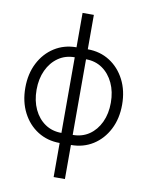

<svg xmlns="http://www.w3.org/2000/svg" viewBox="-99 -798 825 1073"><g transform="rotate(10 313.0 -262.0)"><path d="M281.2 10.7Q211.4 10.7 156.5 -23.9Q101.6 -58.6 70.1 -119.9Q38.6 -181.2 38.6 -260.3Q38.6 -339.8 70.1 -401.1Q101.6 -462.4 156.5 -497.3Q211.4 -532.2 281.2 -532.2H345.2Q415.5 -532.2 470.2 -497.3Q524.9 -462.4 556.4 -401.1Q587.9 -339.8 587.9 -260.3Q587.9 -181.2 556.4 -119.9Q524.9 -58.6 470.2 -23.9Q415.5 10.7 345.2 10.7ZM281.2 -46.4H345.2Q398.4 -46.4 438.5 -73.7Q478.5 -101.1 501.2 -149.4Q523.9 -197.8 523.9 -260.3Q523.9 -322.8 501.2 -371.3Q478.5 -419.9 438.5 -447.8Q398.4 -475.6 345.2 -475.6H281.2Q228.5 -475.6 188.2 -447.8Q147.9 -419.9 125.2 -371.3Q102.5 -322.8 102.5 -260.3Q102.5 -197.8 125.2 -149.4Q147.9 -101.1 188 -73.7Q228 -46.4 281.2 -46.4ZM281.2 204.1V-727.5H345.2V204.1Z"/></g></svg>

Font: Inter 28pt Light
Style: Regular
Weight: 300
Designer: Rasmus Andersson
Foundry: rsms
Version: Version 4.001;git-66647c0bb